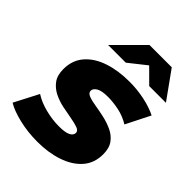

<svg xmlns="http://www.w3.org/2000/svg" viewBox="-233 -874 998 998"><g transform="rotate(45 266.0 -375.0)"><path d="M219 9Q147 9 83 -6.5Q19 -22 -16 -44L53 -177Q90 -153 141.5 -140Q193 -127 241 -127Q287 -127 307.5 -137.5Q328 -148 328 -166Q328 -181 307.5 -188.5Q287 -196 255 -201.5Q223 -207 187 -214.5Q151 -222 119.5 -237.5Q88 -253 67.5 -280.5Q47 -308 47 -354Q47 -419 85 -463Q123 -507 188.5 -529Q254 -551 336 -551Q394 -551 448 -539.5Q502 -528 542 -508L475 -375Q435 -399 392.5 -407.5Q350 -416 314 -416Q267 -416 247 -403.5Q227 -391 227 -375Q227 -359 247 -351Q267 -343 299 -338Q331 -333 367 -325Q403 -317 435 -302Q467 -287 487 -260Q507 -233 507 -187Q507 -122 468.5 -78.5Q430 -35 364.5 -13Q299 9 219 9ZM123 -607 275 -759H439L548 -607H425L349 -683L253 -607Z"/></g></svg>

Font: Montserrat ExtraBold
Style: Italic
Weight: 800
Italic angle: -11.3°
Designer: Julieta Ulanovsky
Foundry: Julieta Ulanovsky
Version: Version 9.000; ttfautohint (v1.8.4.7-5d5b)